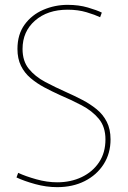

<svg xmlns="http://www.w3.org/2000/svg" viewBox="-20 -760 528 792"><path d="M216 12Q171 12 125.5 -0.5Q80 -13 48 -28L55 -47Q85 -33 129.5 -20.5Q174 -8 216 -8Q272 -8 317 -29.5Q362 -51 388.5 -90.5Q415 -130 415 -185Q415 -237 387.5 -270Q360 -303 317 -325.5Q274 -348 227 -368Q194 -383 163 -399.5Q132 -416 106.5 -437.5Q81 -459 66.5 -488.5Q52 -518 52 -558Q52 -618 81.5 -658.5Q111 -699 158.5 -719.5Q206 -740 259 -740Q305 -740 342.5 -729Q380 -718 400 -708L393 -689Q372 -699 337 -709.5Q302 -720 259 -720Q176 -720 124.5 -675Q73 -630 73 -558Q73 -508 99 -476Q125 -444 166.5 -422Q208 -400 253 -380Q287 -365 319.5 -348Q352 -331 378.5 -309.5Q405 -288 420.5 -257.5Q436 -227 436 -185Q436 -127 407.5 -82.5Q379 -38 329.5 -13Q280 12 216 12Z"/></svg>

Font: Murecho Thin
Style: Regular
Weight: 100
Designer: Neil Summerour
Foundry: Positype
Version: Version 1.010